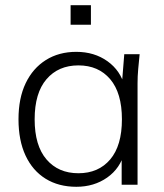

<svg xmlns="http://www.w3.org/2000/svg" viewBox="-20 -709 631 737"><path d="M273 8Q205 8 155 -23Q105 -54 78 -112Q51 -170 51 -251Q51 -332 78.5 -389.5Q106 -447 156 -478.5Q206 -510 273 -510Q342 -510 392.5 -474Q443 -438 459 -376H447L457 -501H516Q513 -472 510.5 -444Q508 -416 508 -389V0H447V-125H458Q442 -63 391.5 -27.5Q341 8 273 8ZM281 -44Q358 -44 403 -97Q448 -150 448 -251Q448 -352 403 -405Q358 -458 281 -458Q204 -458 158.5 -405Q113 -352 113 -251Q113 -150 158.5 -97Q204 -44 281 -44ZM251 -614V-689H329V-614Z"/></svg>

Font: Mulish ExtraLight Light
Style: Regular
Weight: 300
Version: Version 3.603